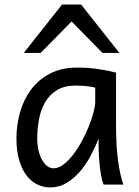

<svg xmlns="http://www.w3.org/2000/svg" viewBox="-20 -801 602 833"><path d="M393.1 -420.9Q387.2 -422.4 379.9 -423.8Q372.6 -425.3 362.5 -426.5Q352.5 -427.7 339.1 -428.7Q325.7 -429.7 307.6 -429.7Q259.8 -429.7 227.8 -410.4Q195.8 -391.1 176.8 -359.1Q157.7 -327.1 149.7 -285.6Q141.6 -244.1 141.6 -200.2Q141.6 -171.9 147.2 -148.2Q152.8 -124.5 162.6 -107.2Q172.4 -89.8 185.1 -80.3Q197.8 -70.8 212.4 -70.8Q233.9 -70.8 255.6 -87.4Q277.3 -104 297.4 -130.1Q317.4 -156.2 335 -188.7Q352.5 -221.2 365.5 -253.2Q378.4 -285.2 385.7 -313.5Q393.1 -341.8 393.1 -358.9ZM429.7 0Q424.3 -11.7 420.2 -32.2Q416 -52.7 413.3 -75.9Q410.6 -99.1 409.2 -122.1Q407.7 -145 407.7 -161.1V-200.2Q393.1 -162.1 372.8 -124.3Q352.5 -86.4 326.4 -56.2Q300.3 -25.9 268.1 -6.8Q235.8 12.2 197.8 12.2Q167 12.2 140.1 -1.5Q113.3 -15.1 93.5 -42Q73.7 -68.8 62.5 -108.6Q51.3 -148.4 51.3 -200.2Q51.3 -258.3 66.9 -313.7Q82.5 -369.1 114.7 -412.4Q147 -455.6 196.8 -481.7Q246.6 -507.8 314.9 -507.8Q362.3 -507.8 404.3 -501.7Q446.3 -495.6 483.4 -485.8V-258.8Q483.4 -166.5 492.2 -103.8Q501 -41 515.1 0ZM83 -571.3 249 -781.2H332L498 -571.3H424.8L290.5 -708L156.2 -571.3Z"/></svg>

Font: Andika Viet
Style: Regular
Weight: 400
Designer: Victor Gaultney, Annie Olsen, Julie Remington, Don Collingsworth, Eric Hays, Becca Hirsbrunner
Foundry: SIL International
Version: Version 5.000